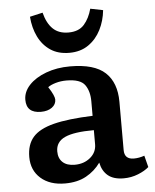

<svg xmlns="http://www.w3.org/2000/svg" viewBox="-56 -846 732 907"><g transform="rotate(-5 310.0 -392.5)"><path d="M216 14Q144 14 101 -24Q58 -62 58 -125Q58 -184 88.5 -219Q119 -254 188 -271.5Q257 -289 373 -293V-362Q373 -410 351.5 -440Q330 -470 264 -470Q237 -470 213 -463Q189 -456 176 -446Q191 -423 197.5 -408Q204 -393 204 -385Q204 -362 184 -347.5Q164 -333 132 -333Q63 -333 63 -396Q63 -434 92.5 -465.5Q122 -497 173 -516Q224 -535 287 -535Q402 -535 453.5 -487Q505 -439 505 -348V-119Q505 -75 550 -75Q574 -75 600 -84L614 -29Q595 -12 562.5 1Q530 14 494 14Q446 14 419.5 -8Q393 -30 385 -70Q358 -32 316.5 -9Q275 14 216 14ZM269 -70Q313 -70 343 -95Q373 -120 373 -158V-225Q278 -225 235 -205Q192 -185 192 -140Q192 -107 212 -88.5Q232 -70 269 -70ZM290 -599Q237 -599 200.5 -623.5Q164 -648 143.5 -690Q123 -732 119 -785L180 -799Q193 -748 220.5 -721.5Q248 -695 294 -695Q343 -695 368.5 -724Q394 -753 406 -798L466 -786Q461 -736 439.5 -693.5Q418 -651 380.5 -625Q343 -599 290 -599Z"/></g></svg>

Font: Literata 7pt SemiBold
Style: Regular
Weight: 600
Designer: Latin by Veronika Burian and Jose Scaglione. Greek by Irene Vlachou. Cyrillic by Vera Evstafieva.
Foundry: TypeTogether
Version: Version 3.002